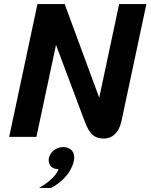

<svg xmlns="http://www.w3.org/2000/svg" viewBox="-20 -670 737 940"><path d="M289.2 50C254.2 50 225.8 74.2 219.2 104.2C218.3 107.5 218.3 111.7 218.3 115C218.3 140 235.8 158.3 266.7 158.3C253.3 195.8 208.3 228.3 171.7 250H230C264.2 232.5 326.7 188.3 341.7 116.7C343.3 110.8 343.3 105 343.3 100C343.3 65 316.7 50 289.2 50ZM158.3 0 254.2 -450 395 -75C420.8 -4.2 450 8.3 490 8.3C525.8 8.3 561.7 -16.7 574.2 -75L696.7 -650H563.3L465.8 -191.7L296.7 -650H163.3L25 0Z"/></svg>

Font: BoonHome
Style: Bold Oblique
Weight: 700
Italic angle: -12°
Designer: Sungsit Sawaiwan
Foundry: Sungsit Sawaiwan
Version: Version 0.2